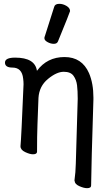

<svg xmlns="http://www.w3.org/2000/svg" viewBox="-20 -790 583 1003"><path d="M435 193Q418 193 394.5 182.5Q371 172 370 156L369 153Q375 110 376 65L386 -274Q386 -316 382.5 -344.5Q379 -373 364 -394Q349 -415 313 -415Q276 -415 230.5 -377.5Q185 -340 181 -279Q174 -104 174 -74Q174 -10 173.5 3Q173 16 152 16Q136 16 111.5 4.5Q87 -7 87 -26Q91 -64 103 -350Q103 -364 101 -379Q95 -437 45 -437Q6 -437 6 -463Q6 -489 59 -489Q163 -489 173 -420Q226 -492 317 -492Q408 -492 445 -408Q468 -354 468 -281V-270Q457 73 456 179Q456 193 435 193ZM261 -561Q245 -561 228.5 -570Q212 -579 212 -590Q212 -598 214 -600L263 -754Q267 -770 290 -770Q309 -770 327.5 -759Q346 -748 346 -732Q346 -728 283 -574Q278 -561 261 -561Z"/></svg>

Font: LXGW WenKai Medium
Style: Regular
Weight: 500
Designer: LXGW / Fontworks Inc.
Foundry: LXGW / Fontworks Inc.
Version: Version 1.501; October 10, 2024